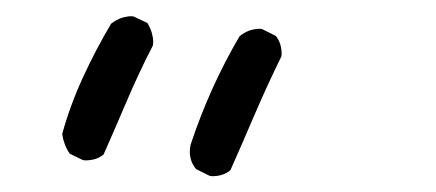

<svg xmlns="http://www.w3.org/2000/svg" viewBox="-20 -483 540 238"><path d="M85.9 -284.2Q99.6 -284.2 108.4 -291.5Q123.5 -325.7 134.3 -351.1Q152.3 -393.6 169.4 -426.3Q169.9 -428.2 169.9 -432.1Q169.9 -436 168.2 -442.1Q166.5 -448.2 162.6 -454.6L146 -462.4Q144.5 -462.9 142.6 -462.9Q140.6 -462.9 137.5 -462.4Q134.3 -461.9 130.9 -460.9Q124 -458.5 117.7 -453.6Q98.6 -421.4 82.8 -387Q66.9 -352.5 57.1 -316.9Q59.1 -303.2 66.4 -292.5L82.5 -284.7Q84.5 -284.2 85.9 -284.2ZM243.2 -264.6Q256.8 -264.6 265.6 -272Q280.8 -306.2 296.1 -342Q311.5 -377.9 328.6 -412.6Q329.1 -414.6 329.1 -416Q329.1 -429.7 321.8 -438.5L305.2 -446.8Q303.7 -447.3 302.2 -447.3Q288.1 -447.3 276.9 -438Q239.7 -374.5 216.3 -303.7Q215.3 -299.3 215.3 -294.9Q215.3 -282.7 223.1 -273.4L239.7 -265.1Q241.7 -264.6 243.2 -264.6Z"/></svg>

Font: NaikaiFont
Style: Light
Weight: 300
Version: Version 1.89